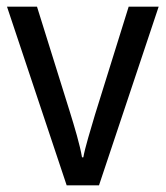

<svg xmlns="http://www.w3.org/2000/svg" viewBox="-20 -556 497 576"><path d="M180 0H277L456 -536H366L265 -212C252 -168 235 -113 230 -84H226C220 -121 203 -177 190 -219L91 -536H1Z"/></svg>

Font: Noto Sans Gujarati UI SemiCondensed
Style: Regular
Weight: 400
Width: 4
Designer: Jelle Bosma - Monotype Design Team, Universal Thirst
Foundry: Monotype Imaging Inc.
Version: Version 2.106